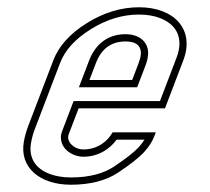

<svg xmlns="http://www.w3.org/2000/svg" viewBox="-20 -502 577 528"><path d="M209.2 -91C184.8 -91 160.9 -111.7 169 -133L196.2 -204H433.7L484.1 -336C516.4 -420.6 459.4 -482 362.4 -482C313.2 -482 265.4 -467.5 218.9 -438.5C172.4 -409.5 141.6 -375.3 126.6 -336L57.4 -155C52.1 -141 48.1 -126.8 45.6 -112.5C32.8 -41 90.2 6 174.7 6C228 6 271.4 -5.2 305 -27.5C338.5 -49.8 362 -68.3 375.6 -83C389.1 -97.7 398.6 -112.3 404.2 -127L408.4 -138H289.7C276.4 -114.3 249.1 -91 209.2 -91ZM325.2 -388C367.8 -388 374.4 -362.8 361.4 -329L343.5 -282H226L243.9 -329C256.6 -362.2 280.7 -388 325.2 -388ZM209.2 -71C252 -71 283.1 -93.7 300.7 -118H377.4C372.7 -110.5 367.7 -104 360.9 -96.6C349.4 -84.1 326.7 -66 293.9 -44.1C264.5 -24.6 225.3 -14 174.7 -14C163.3 -14 152.7 -14.9 142.8 -16.7C85.5 -26.8 56.7 -60.9 65.3 -109C67.6 -122.1 71.2 -135 76.1 -147.9L145.3 -328.9C158.4 -363.1 185.5 -394.1 229.5 -421.5C273.3 -448.8 317.3 -462 362.4 -462C384.5 -462 403.8 -458.5 419.6 -452.5C465.7 -434.9 486.1 -397.1 465.4 -343.1L419.9 -224H182.4L150.4 -140.1C148.4 -135 147.4 -129.7 147.4 -124.4C147.4 -90.8 181 -71 209.2 -71ZM325.2 -408C271 -408 239.8 -374.3 225.3 -336.1L196.9 -262H357.2L380.1 -321.9C384.5 -333.3 387.3 -344.6 387.4 -356C387.4 -387.9 361.7 -408 325.2 -408Z"/></svg>

Font: Din Kursivschrift
Style: BreitGhost
Weight: 400
Version: Version 1.089